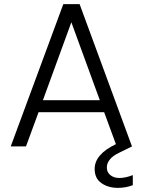

<svg xmlns="http://www.w3.org/2000/svg" viewBox="-20 -710 692 931"><path d="M559 153C559 153 559 153 559 153C540 153 526 148 515 139C504 130 498 118 498 102C498 102 498 102 498 102C498 88 503 75 513 63C522 51 538 40 561 29C561 29 620 0 620 0C620 0 366 -690 366 -690C366 -690 287 -690 287 -690C287 -690 32 0 32 0C32 0 106 0 106 0C106 0 167 -166 167 -166C167 -166 485 -166 485 -166C485 -166 542 -11 542 -11C542 -11 542 -11 542 -11C473 22 439 62 439 109C439 109 439 109 439 109C439 140 450 163 472 178C493 193 520 201 552 201C552 201 552 201 552 201C576 201 600 197 624 188C624 188 624 139 624 139C624 139 624 139 624 139C601 148 580 153 559 153ZM188 -224C188 -224 326 -602 326 -602C326 -602 464 -224 464 -224C464 -224 188 -224 188 -224Z"/></svg>

Font: wox.body
Style: Regular
Weight: 500
Designer: Ninad Kale (Devanagari), Jonny Pinhorn (Latin)
Foundry: Indian Type Foundry
Version: ""